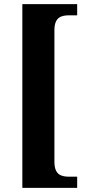

<svg xmlns="http://www.w3.org/2000/svg" viewBox="-20 -780 425 928"><path d="M88 128H353V74H315C276 74 243 65 243 2V-634C243 -697 276 -706 315 -706H353V-760H88Z"/></svg>

Font: Noto Serif Myanmar Condensed ExtraBold
Style: Regular
Weight: 800
Width: 3
Designer: Ben Mitchell and the Monotype Design Team
Foundry: Monotype Imaging Inc.
Version: Version 2.106